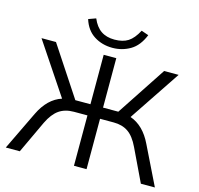

<svg xmlns="http://www.w3.org/2000/svg" viewBox="-126 -1043 1219 1178"><g transform="rotate(15 484.0 -454.5)"><path d="M11 0 129 -245Q180 -351 267 -379L49 -705H141L348 -391H444V-705H524V-391H621L828 -705H920L702 -379Q745 -364 779 -330.5Q813 -297 838 -245L958 0H869L770 -207Q741 -268 703.5 -294Q666 -320 611 -320H524V0H444V-320H358Q302 -320 264 -293.5Q226 -267 197 -207L100 0ZM484 -760Q418 -760 367 -792.5Q316 -825 295 -892L342 -909Q363 -859 397.5 -835.5Q432 -812 483 -812Q536 -812 569.5 -833.5Q603 -855 631 -908L677 -892Q648 -820 596.5 -790Q545 -760 484 -760Z"/></g></svg>

Font: Nunito Sans
Style: Regular
Weight: 400
Designer: Vernon Adams
Foundry: Vernon Adams
Version: Version 3.101; ttfautohint (v1.8.4.7-5d5b);gftools[0.9.27]